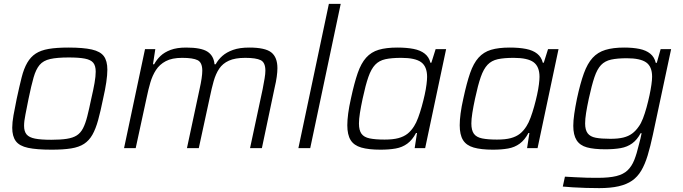

<svg xmlns="http://www.w3.org/2000/svg" viewBox="-20 -763 3519 989"><path d="M246 8Q169 8 124.5 -1.5Q80 -11 61.5 -36Q43 -61 43 -105Q43 -132 49.5 -169Q56 -206 66 -254Q80 -319 91.5 -364.5Q103 -410 120.5 -440Q138 -470 164 -487Q190 -504 230.5 -511Q271 -518 332 -518Q409 -518 453 -508Q497 -498 515 -473.5Q533 -449 533 -404Q533 -377 527.5 -339.5Q522 -302 511 -254Q498 -190 485.5 -144.5Q473 -99 456 -69Q439 -39 413 -22Q387 -5 346.5 1.5Q306 8 246 8ZM244 -43Q292 -43 324 -48Q356 -53 375.5 -65.5Q395 -78 407.5 -102Q420 -126 429.5 -163.5Q439 -201 450 -254Q461 -301 467 -335.5Q473 -370 473 -394Q473 -424 460.5 -439.5Q448 -455 417.5 -461Q387 -467 334 -467Q274 -467 238.5 -459Q203 -451 184 -428.5Q165 -406 153 -364Q141 -322 127 -254Q118 -207 111 -173Q104 -139 104 -115Q104 -86 117 -70.5Q130 -55 160.5 -49Q191 -43 244 -43Z M619 0 727 -510H780L768 -432H774Q787 -456 807 -475Q827 -494 859 -506Q891 -518 939 -518Q1016 -518 1048.5 -497Q1081 -476 1085 -432H1091Q1104 -456 1125.5 -475Q1147 -494 1180.5 -506Q1214 -518 1264 -518Q1346 -518 1377.5 -493Q1409 -468 1409 -412Q1409 -393 1405.5 -367.5Q1402 -342 1395 -313L1329 0H1268L1333 -304Q1339 -335 1343 -359Q1347 -383 1347 -399Q1347 -441 1323 -453Q1299 -465 1243 -465Q1191 -465 1159 -450.5Q1127 -436 1109 -409Q1091 -382 1080.5 -344.5Q1070 -307 1061 -263L1004 0H943L1008 -304Q1015 -335 1018.5 -359Q1022 -383 1022 -399Q1022 -441 998 -453Q974 -465 918 -465Q866 -465 834 -448Q802 -431 783.5 -402.5Q765 -374 754.5 -338Q744 -302 736 -263L679 0Z M1517 0 1674 -743H1735L1578 0Z M1940 8Q1879 8 1841 -3Q1803 -14 1786 -41.5Q1769 -69 1769 -118Q1769 -144 1773.5 -178.5Q1778 -213 1788 -257Q1805 -336 1822.5 -386.5Q1840 -437 1866 -466Q1892 -495 1930.5 -506.5Q1969 -518 2027 -518Q2075 -518 2110.5 -511Q2146 -504 2168 -486.5Q2190 -469 2197 -440H2202L2224 -510H2278L2170 0H2116L2128 -78H2123Q2104 -42 2078 -23Q2052 -4 2018 2Q1984 8 1940 8ZM1961 -44Q2004 -44 2032 -51.5Q2060 -59 2079 -74Q2098 -89 2113 -113Q2124 -130 2134 -157Q2144 -184 2152.5 -214.5Q2161 -245 2167.5 -274.5Q2174 -304 2177 -328.5Q2180 -353 2180 -367Q2180 -420 2149.5 -442.5Q2119 -465 2047 -465Q1997 -465 1965 -458Q1933 -451 1912.5 -429.5Q1892 -408 1877.5 -366.5Q1863 -325 1848 -255Q1839 -213 1834 -181Q1829 -149 1829 -127Q1829 -92 1842 -74Q1855 -56 1884.5 -50Q1914 -44 1961 -44Z M2519 8Q2458 8 2420 -3Q2382 -14 2365 -41.5Q2348 -69 2348 -118Q2348 -144 2352.5 -178.5Q2357 -213 2367 -257Q2384 -336 2401.5 -386.5Q2419 -437 2445 -466Q2471 -495 2509.5 -506.5Q2548 -518 2606 -518Q2654 -518 2689.5 -511Q2725 -504 2747 -486.5Q2769 -469 2776 -440H2781L2803 -510H2857L2749 0H2695L2707 -78H2702Q2683 -42 2657 -23Q2631 -4 2597 2Q2563 8 2519 8ZM2540 -44Q2583 -44 2611 -51.5Q2639 -59 2658 -74Q2677 -89 2692 -113Q2703 -130 2713 -157Q2723 -184 2731.5 -214.5Q2740 -245 2746.5 -274.5Q2753 -304 2756 -328.5Q2759 -353 2759 -367Q2759 -420 2728.5 -442.5Q2698 -465 2626 -465Q2576 -465 2544 -458Q2512 -451 2491.5 -429.5Q2471 -408 2456.5 -366.5Q2442 -325 2427 -255Q2418 -213 2413 -181Q2408 -149 2408 -127Q2408 -92 2421 -74Q2434 -56 2463.5 -50Q2493 -44 2540 -44Z M3067 206Q3035 206 2999 205Q2963 204 2931.5 202Q2900 200 2879 198L2890 147Q2916 148 2945.5 150Q2975 152 3004.5 152.5Q3034 153 3059 153Q3118 153 3154.5 144Q3191 135 3212.5 114.5Q3234 94 3247 61.5Q3260 29 3271 -18Q3275 -32 3279 -49Q3283 -66 3285 -77H3280Q3262 -43 3236.5 -24.5Q3211 -6 3177 0Q3143 6 3098 6Q3039 6 3003 -4Q2967 -14 2950 -41Q2933 -68 2933 -115Q2933 -141 2938 -176Q2943 -211 2952 -255Q2969 -334 2987.5 -385Q3006 -436 3032.5 -465Q3059 -494 3098.5 -506Q3138 -518 3195 -518Q3240 -518 3274 -511Q3308 -504 3329.5 -486.5Q3351 -469 3358 -439H3363L3383 -510H3437L3343 -69Q3330 -8 3316 38Q3302 84 3283 116Q3264 148 3236 167.5Q3208 187 3166.5 196.5Q3125 206 3067 206ZM3124 -48Q3164 -48 3190.5 -54.5Q3217 -61 3236 -75Q3255 -89 3270 -111Q3282 -127 3292 -153Q3302 -179 3310.5 -210Q3319 -241 3325.5 -271.5Q3332 -302 3335.5 -327Q3339 -352 3339 -368Q3339 -420 3308.5 -441.5Q3278 -463 3209 -463Q3160 -463 3128 -456Q3096 -449 3076 -428Q3056 -407 3042 -365.5Q3028 -324 3013 -255Q3004 -213 2999 -181.5Q2994 -150 2994 -127Q2994 -94 3007 -76.5Q3020 -59 3048.5 -53.5Q3077 -48 3124 -48Z"/></svg>

Font: Saira Thin Light
Style: Italic
Weight: 300
Italic angle: -12°
Version: Version 1.101